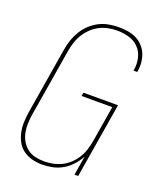

<svg xmlns="http://www.w3.org/2000/svg" viewBox="-139 -831 778 928"><g transform="rotate(20 250.0 -367.5)"><path d="M188 8Q162 8 137 1.5Q112 -5 91.5 -19.5Q71 -34 59 -56Q47 -78 41.5 -103Q36 -128 37 -154.5Q38 -181 42 -208L99 -553Q103 -578 111.5 -602.5Q120 -627 134 -650Q148 -673 168 -691.5Q188 -710 211.5 -722Q235 -734 261 -738.5Q287 -743 311 -743Q335 -743 358 -739.5Q381 -736 400.5 -726.5Q420 -717 435.5 -701Q451 -685 459.5 -665Q468 -645 470.5 -622Q473 -599 469 -575L468 -570H449L450 -575Q455 -606 448 -636Q441 -666 420.5 -687Q400 -708 370.5 -716.5Q341 -725 310 -725Q287 -725 264 -720.5Q241 -716 219.5 -705Q198 -694 180 -676.5Q162 -659 149.5 -638.5Q137 -618 130 -595.5Q123 -573 119 -550L62 -205Q58 -181 57 -157Q56 -133 60.5 -110.5Q65 -88 76 -68.5Q87 -49 104.5 -35Q122 -21 145 -15.5Q168 -10 192 -10Q214 -10 237 -14.5Q260 -19 281.5 -29.5Q303 -40 321 -57Q339 -74 351.5 -94.5Q364 -115 371 -137Q378 -159 382 -182L413 -369H255L258 -387H436L372 0H353L369 -98Q356 -74 336.5 -52.5Q317 -31 292.5 -17Q268 -3 241 2.5Q214 8 188 8Z"/></g></svg>

Font: Iosevka Term Curly Thin
Style: Italic
Weight: 100
Italic angle: -9°
Designer: Belleve Invis
Foundry: Belleve Invis
Version: Version 32.3.0